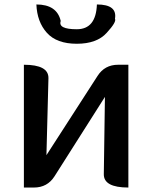

<svg xmlns="http://www.w3.org/2000/svg" viewBox="-20 -840 682 860"><path d="M87 0V-550Q198 -550 197 -490L188 -145L417 -500Q449 -550 509 -550H555V0Q444 0 445 -60L450 -406L224 -50Q192 0 132 0ZM143 -820Q235 -820 252 -746Q239 -709 324 -709Q410 -709 414 -820Q506 -820 495 -756Q503 -742 458 -693Q414 -644 324 -644Q234 -644 190 -693Q146 -742 143 -820Z"/></svg>

Font: Swei Half Moon CJK SC
Style: Medium
Weight: 500
Version: Version 2.071